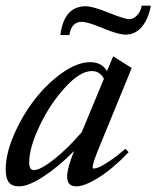

<svg xmlns="http://www.w3.org/2000/svg" viewBox="-20 -643 549 674"><path d="M420.9 -521.5Q395 -521.5 341.3 -543.9Q287.6 -566.4 267.1 -566.4Q230.5 -566.4 223.6 -520H191.9Q204.6 -621.1 281.2 -621.1Q304.7 -621.1 361.3 -598.4Q418 -575.7 433.6 -575.7Q449.2 -575.7 462.2 -590.3Q475.1 -605 477.1 -623H509.3Q501.5 -577.1 478.3 -549.3Q455.1 -521.5 420.9 -521.5ZM46.9 11.2Q22.5 11.2 11.2 -2.9Q0 -17.1 0 -48.3Q0 -102.5 28.8 -169.4Q57.6 -236.3 100.6 -292.2Q143.6 -348.1 197.3 -386.5Q251 -424.8 296.9 -424.8Q336.9 -424.8 355.5 -393.6L377.4 -445.3L442.4 -404.3L329.1 -127.9Q305.2 -70.8 305.2 -55.7Q305.2 -51.3 309.1 -51.3Q315.4 -51.3 327.1 -55.9Q338.9 -60.5 364.3 -77.4Q389.6 -94.2 420.4 -120.6L431.6 -108.9Q378.9 -53.2 328.4 -21Q277.8 11.2 248 11.2Q215.8 11.2 215.8 -22Q214.8 -49.8 240.2 -113.3Q188.5 -60.1 134.3 -24.4Q80.1 11.2 46.9 11.2ZM82.5 -72.8Q82.5 -45.9 98.6 -45.9Q122.1 -45.9 170.9 -84.7Q219.7 -123.5 267.1 -179.2L344.7 -366.2Q331.1 -393.6 302.2 -393.6Q260.7 -393.6 207.8 -335.2Q154.8 -276.9 118.7 -200.4Q82.5 -124 82.5 -72.8Z"/></svg>

Font: Elstob 18pt Medium
Style: Italic
Weight: 500
Italic angle: -20°
Designer: Peter S. Baker
Version: Version 1.015